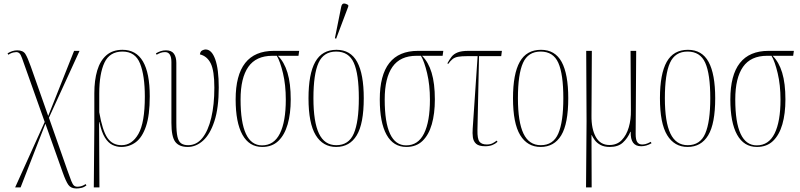

<svg xmlns="http://www.w3.org/2000/svg" viewBox="-20 -825 4546 1091"><path d="M66 240 234 -132 105 -495Q98 -515 90.5 -522Q83 -529 72 -529Q66 -529 54.5 -526.5Q43 -524 27 -514L23 -522Q36 -530 50 -534.5Q64 -539 78 -539Q111 -539 124 -518.5Q137 -498 155 -447L254 -166L401 -536H432L258 -156L363 143Q377 183 385 203Q393 223 400.5 229.5Q408 236 420 236Q428 236 439.5 233.5Q451 231 467 221L471 229Q458 239 443 242.5Q428 246 414 246Q383 246 368.5 225.5Q354 205 336 154L238 -122L97 240Z M513 240 516 -104V-295Q516 -369 532.5 -424.5Q549 -480 584.5 -511Q620 -542 676 -542Q831 -542 831 -278Q831 -170 809.5 -107Q788 -44 751.5 -17Q715 10 669 10Q643 10 619 -1.5Q595 -13 576 -43.5Q557 -74 545 -131H543L545 240ZM671 0Q730 0 766.5 -64Q803 -128 803 -276Q803 -395 776 -463.5Q749 -532 676 -532Q603 -532 573.5 -469Q544 -406 544 -293V-187Q562 -83 590.5 -41.5Q619 0 671 0Z M1047 10Q998 10 976 -19Q954 -48 954 -127V-472Q954 -529 918 -529Q904 -529 893 -525Q882 -521 870 -514L866 -522Q880 -530 893.5 -534.5Q907 -539 923 -539Q955 -539 968.5 -519.5Q982 -500 982 -468V-127Q982 -75 988.5 -47.5Q995 -20 1010 -10Q1025 0 1049 0Q1097 0 1130 -41Q1163 -82 1180.5 -156Q1198 -230 1198 -327Q1198 -423 1177.5 -464.5Q1157 -506 1116 -516Q1118 -533 1129 -538.5Q1140 -544 1148 -544Q1183 -544 1203 -488Q1223 -432 1223 -328Q1223 -212 1198.5 -137Q1174 -62 1134 -26Q1094 10 1047 10Z M1470 10Q1396 10 1357.5 -59.5Q1319 -129 1319 -260Q1319 -536 1536 -536H1680L1676 -508H1559Q1595 -473 1613.5 -412Q1632 -351 1632 -260Q1632 -179 1614.5 -118.5Q1597 -58 1561.5 -24Q1526 10 1470 10ZM1469 1Q1537 1 1570.5 -66.5Q1604 -134 1604 -259Q1604 -342 1588 -409Q1572 -476 1553 -508H1528Q1435 -508 1391 -445Q1347 -382 1347 -260Q1347 1 1469 1Z M1890 10Q1815 10 1774 -57Q1733 -124 1733 -267Q1733 -405 1771.5 -473.5Q1810 -542 1892 -542Q1972 -542 2009.5 -473Q2047 -404 2047 -267Q2047 -122 2007 -56Q1967 10 1890 10ZM1891 0Q1962 0 1990.5 -66.5Q2019 -133 2019 -267Q2019 -404 1990.5 -468Q1962 -532 1890 -532Q1819 -532 1790 -468Q1761 -404 1761 -267Q1761 -132 1792.5 -66Q1824 0 1891 0ZM1890 -605 1883 -608 1919 -787Q1923 -805 1934.5 -805Q1946 -805 1959 -796V-788Z M2289 10Q2215 10 2176.5 -59.5Q2138 -129 2138 -260Q2138 -536 2355 -536H2499L2495 -508H2378Q2414 -473 2432.5 -412Q2451 -351 2451 -260Q2451 -179 2433.5 -118.5Q2416 -58 2380.5 -24Q2345 10 2289 10ZM2288 1Q2356 1 2389.5 -66.5Q2423 -134 2423 -259Q2423 -342 2407 -409Q2391 -476 2372 -508H2347Q2254 -508 2210 -445Q2166 -382 2166 -260Q2166 1 2288 1Z M2737 6Q2701 6 2685.5 -8Q2670 -22 2667 -45Q2664 -68 2666 -94L2694 -506H2636Q2602 -506 2583 -502.5Q2564 -499 2552 -489.5Q2540 -480 2527 -462L2522 -465Q2534 -487 2546 -502.5Q2558 -518 2580 -527Q2602 -536 2642 -536H2832L2828 -506H2702L2693 -86Q2692 -36 2704.5 -20Q2717 -4 2746 -4Q2766 -4 2780 -11.5Q2794 -19 2802 -26L2807 -19Q2794 -7 2777 -0.5Q2760 6 2737 6Z M3052 10Q2977 10 2936 -57Q2895 -124 2895 -267Q2895 -405 2933.5 -473.5Q2972 -542 3054 -542Q3134 -542 3171.5 -473Q3209 -404 3209 -267Q3209 -122 3169 -56Q3129 10 3052 10ZM3053 0Q3124 0 3152.5 -66.5Q3181 -133 3181 -267Q3181 -404 3152.5 -468Q3124 -532 3052 -532Q2981 -532 2952 -468Q2923 -404 2923 -267Q2923 -132 2954.5 -66Q2986 0 3053 0Z M3310 240 3313 -136 3311 -536H3343L3341 -168Q3340 -93 3365.5 -47Q3391 -1 3443 -1Q3486 -1 3513 -29Q3540 -57 3553 -102Q3566 -147 3565 -198L3563 -536H3595L3592 -64Q3592 -30 3601.5 -17Q3611 -4 3629 -4Q3638 -4 3648.5 -6.5Q3659 -9 3678 -19L3682 -11Q3653 6 3623 6Q3561 6 3564 -76H3562Q3546 -39 3519 -14.5Q3492 10 3445 10Q3413 10 3392 -1.5Q3371 -13 3359.5 -29Q3348 -45 3342 -58H3341L3342 240Z M3887 10Q3812 10 3771 -57Q3730 -124 3730 -267Q3730 -405 3768.5 -473.5Q3807 -542 3889 -542Q3969 -542 4006.5 -473Q4044 -404 4044 -267Q4044 -122 4004 -56Q3964 10 3887 10ZM3888 0Q3959 0 3987.5 -66.5Q4016 -133 4016 -267Q4016 -404 3987.5 -468Q3959 -532 3887 -532Q3816 -532 3787 -468Q3758 -404 3758 -267Q3758 -132 3789.5 -66Q3821 0 3888 0Z M4281 10Q4207 10 4168.5 -59.5Q4130 -129 4130 -260Q4130 -536 4347 -536H4491L4487 -508H4370Q4406 -473 4424.5 -412Q4443 -351 4443 -260Q4443 -179 4425.5 -118.5Q4408 -58 4372.5 -24Q4337 10 4281 10ZM4280 1Q4348 1 4381.5 -66.5Q4415 -134 4415 -259Q4415 -342 4399 -409Q4383 -476 4364 -508H4339Q4246 -508 4202 -445Q4158 -382 4158 -260Q4158 1 4280 1Z"/></svg>

Font: Noto Serif Display ExtraCondensed Thin
Style: Regular
Weight: 100
Width: 2
Designer: Monotype Design Team
Foundry: Monotype Imaging Inc.
Version: Version 2.009